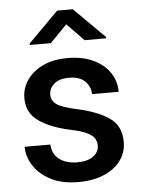

<svg xmlns="http://www.w3.org/2000/svg" viewBox="-54 -793 623 845"><g transform="rotate(-5 257.5 -370.0)"><path d="M356.9 -143.1Q356.9 -160.6 348.1 -174.8Q339.4 -189 314.7 -200.9Q290 -212.9 242.2 -222.7Q157.7 -240.7 105.5 -276.6Q53.2 -312.5 53.2 -378.9Q53.2 -421.9 77.9 -458Q102.5 -494.1 148.2 -516.1Q193.8 -538.1 256.8 -538.1Q323.2 -538.1 370.6 -515.9Q418 -493.7 443.6 -455.8Q469.2 -418 469.2 -370.6H351.6Q351.6 -402.3 327.9 -426.8Q304.2 -451.2 256.8 -451.2Q211.9 -451.2 189.9 -430.9Q168 -410.6 168 -383.8Q168 -357.4 190.4 -341.3Q212.9 -325.2 277.3 -311Q368.2 -291.5 420.2 -256.1Q472.2 -220.7 472.2 -149.4Q472.2 -103 445.8 -66.9Q419.4 -30.8 371.3 -10.5Q323.2 9.8 258.3 9.8Q186 9.8 136.5 -16.1Q86.9 -42 61.3 -82.3Q35.6 -122.6 35.6 -165.5H149.4Q151.4 -132.8 167.7 -113.5Q184.1 -94.2 208.7 -85.7Q233.4 -77.1 259.8 -77.1Q307.1 -77.1 332 -95.9Q356.9 -114.7 356.9 -143.1ZM299.8 -750 435.1 -615.2V-609.9H339.8L265.1 -686.5L190.4 -609.9H97.2V-616.2L230.5 -750Z"/></g></svg>

Font: Vazirmatn UI FD Medium
Style: Regular
Weight: 500
Designer: Saber Rastikerdar
Foundry: Saber Rastikerdar
Version: Version 33.003